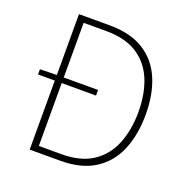

<svg xmlns="http://www.w3.org/2000/svg" viewBox="-129 -847 941 967"><g transform="rotate(20 341.5 -363.0)"><path d="M42 -370V-398L134 -400H353V-370ZM132 0V-726H296Q408 -726 480 -681Q552 -636 586.5 -555Q621 -474 621 -365Q621 -257 586.5 -174.5Q552 -92 480 -46Q408 0 296 0ZM169 -33H290Q393 -33 457.5 -76Q522 -119 552 -194.5Q582 -270 582 -365Q582 -461 552 -535Q522 -609 457.5 -651Q393 -693 290 -693H169Z"/></g></svg>

Font: Noto Sans HK Thin
Style: Regular
Weight: 100
Designer: Ryoko NISHIZUKA 西塚涼子 (kana, bopomofo & ideographs); Paul D. Hunt (Latin, Greek & Cyrillic); Sandoll Communications 산돌커뮤니
Foundry: Adobe
Version: Version 2.004-H2;hotconv 1.0.118;makeotfexe 2.5.65603